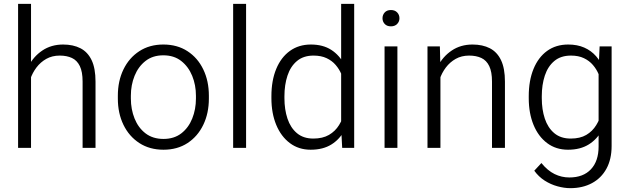

<svg xmlns="http://www.w3.org/2000/svg" viewBox="-20 -770 3279 1000"><path d="M141.6 0H74.2V-750H141.6ZM97.2 -304.7Q100.1 -369.6 127 -422.6Q153.8 -475.6 200.4 -506.8Q247.1 -538.1 308.6 -538.1Q361.3 -538.1 399.2 -518.6Q437 -499 457.3 -456.5Q477.5 -414.1 477.5 -344.7V0H410.2V-345.2Q410.2 -396 395.8 -425.8Q381.3 -455.6 354.7 -468Q328.1 -480.5 291 -480.5Q251.5 -480.5 221.2 -463.4Q190.9 -446.3 169.9 -418.5Q148.9 -390.6 137.9 -357.9Q127 -325.2 126.5 -293.9Z M593.8 -271.5Q593.8 -348.1 623 -408.4Q652.3 -468.8 705.6 -503.4Q758.8 -538.1 830.6 -538.1Q903.3 -538.1 956.5 -503.4Q1009.8 -468.8 1038.8 -408.4Q1067.9 -348.1 1067.9 -271.5V-256.8Q1067.9 -180.2 1038.8 -119.9Q1009.8 -59.6 956.8 -24.9Q903.8 9.8 831.5 9.8Q759.3 9.8 705.8 -24.9Q652.3 -59.6 623 -119.9Q593.8 -180.2 593.8 -256.8ZM661.6 -256.8Q661.6 -200.7 680.9 -152.6Q700.2 -104.5 738 -75.4Q775.9 -46.4 831.5 -46.4Q886.7 -46.4 924.3 -75.4Q961.9 -104.5 981.2 -152.6Q1000.5 -200.7 1000.5 -256.8V-271.5Q1000.5 -327.1 981 -375Q961.4 -422.9 923.8 -452.4Q886.2 -481.9 830.6 -481.9Q775.4 -481.9 737.8 -452.4Q700.2 -422.9 680.9 -375Q661.6 -327.1 661.6 -271.5Z M1261.7 0H1194.3V-750H1261.7Z M1598.1 9.8Q1535.6 9.8 1489.7 -24.7Q1443.8 -59.1 1418.7 -119.6Q1393.6 -180.2 1393.6 -258.8V-269Q1393.6 -350.6 1418.7 -411.1Q1443.8 -471.7 1490 -504.9Q1536.1 -538.1 1599.1 -538.1Q1662.1 -538.1 1705.3 -510.3Q1748.5 -482.4 1774.2 -432.6Q1799.8 -382.8 1808.6 -315.4V-206.1Q1800.8 -142.6 1775.6 -94Q1750.5 -45.4 1706.5 -17.8Q1662.6 9.8 1598.1 9.8ZM1611.8 -48.3Q1660.6 -48.3 1693.4 -67.4Q1726.1 -86.4 1745.8 -118.4Q1765.6 -150.4 1774.9 -188V-331.1Q1769.5 -356.9 1758.3 -383.3Q1747.1 -409.7 1728.3 -431.6Q1709.5 -453.6 1681.2 -467Q1652.8 -480.5 1612.8 -480.5Q1560.5 -480.5 1526.9 -452.4Q1493.2 -424.3 1477.3 -376.2Q1461.4 -328.1 1461.4 -269V-258.8Q1461.4 -199.7 1477.3 -152.1Q1493.2 -104.5 1526.6 -76.4Q1560.1 -48.3 1611.8 -48.3ZM1762.2 0 1756.8 -102.5V-750H1824.7V0Z M2016.1 -717.8Q2036.6 -717.8 2048.6 -705.3Q2060.5 -692.9 2060.5 -674.8Q2060.5 -657.7 2048.6 -645.3Q2036.6 -632.8 2016.1 -632.8Q1995.1 -632.8 1983.6 -645.3Q1972.2 -657.7 1972.2 -674.8Q1972.2 -692.4 1983.6 -705.1Q1995.1 -717.8 2016.1 -717.8ZM2049.8 0H1982.9V-528.3H2049.8Z M2273.9 0H2206.5V-528.3H2271L2273.9 -415.5ZM2229.5 -304.7Q2232.4 -369.6 2259.3 -422.6Q2286.1 -475.6 2332.8 -506.8Q2379.4 -538.1 2440.9 -538.1Q2493.7 -538.1 2531.5 -518.6Q2569.3 -499 2589.6 -456.5Q2609.9 -414.1 2609.9 -344.7V0H2542.5V-345.2Q2542.5 -396 2528.1 -425.8Q2513.7 -455.6 2487.1 -468Q2460.4 -480.5 2423.3 -480.5Q2383.8 -480.5 2353.5 -463.4Q2323.2 -446.3 2302.2 -418.5Q2281.2 -390.6 2270.3 -357.9Q2259.3 -325.2 2258.8 -293.9Z M2950.2 210Q2918.9 210 2883.8 200.4Q2848.6 190.9 2816.9 170.7Q2785.2 150.4 2762.7 119.1L2799.8 79.1Q2832 118.7 2868.4 136.5Q2904.8 154.3 2945.3 154.3Q3017.6 154.3 3057.6 111.8Q3097.7 69.3 3097.7 -6.8V-412.1L3103 -528.3H3165.5V-9.8Q3165.5 59.1 3138.7 108.4Q3111.8 157.7 3063.2 183.8Q3014.6 210 2950.2 210ZM2938.5 9.8Q2875.5 9.8 2829.6 -24.7Q2783.7 -59.1 2758.8 -119.6Q2733.9 -180.2 2733.9 -258.8V-269Q2733.9 -350.6 2758.8 -411.1Q2783.7 -471.7 2829.6 -504.9Q2875.5 -538.1 2939.5 -538.1Q2986.8 -538.1 3022.9 -522.2Q3059.1 -506.3 3084.7 -477.1Q3110.4 -447.8 3126.2 -406.7Q3142.1 -365.7 3149.4 -315.4V-206.1Q3141.6 -142.6 3116.2 -94Q3090.8 -45.4 3046.6 -17.8Q3002.4 9.8 2938.5 9.8ZM2952.6 -48.3Q3001.5 -48.3 3033.7 -67.4Q3065.9 -86.4 3085.4 -118.4Q3105 -150.4 3114.7 -188V-331.1Q3108.9 -356.9 3097.9 -383.3Q3086.9 -409.7 3068.1 -431.6Q3049.3 -453.6 3021.2 -467Q2993.2 -480.5 2953.6 -480.5Q2900.9 -480.5 2867.2 -452.4Q2833.5 -424.3 2817.6 -376.2Q2801.8 -328.1 2801.8 -269V-258.8Q2801.8 -199.7 2817.6 -152.1Q2833.5 -104.5 2866.9 -76.4Q2900.4 -48.3 2952.6 -48.3Z"/></svg>

Font: Heebo Light
Style: Regular
Weight: 300
Designer: Oded Ezer
Foundry: Ezer Type House
Version: Version 3.100